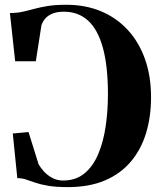

<svg xmlns="http://www.w3.org/2000/svg" viewBox="-20 -773 668 804"><path d="M264 10.5Q214 10.5 181.8 5Q149.5 -0.5 128 -8Q106.5 -15.5 89.2 -21.2Q72 -27 52.5 -27L33.5 -214L99.5 -220L141 -87Q148 -73 162.5 -56.5Q177 -40 198 -28.5Q219 -17 244 -17Q297.5 -17 333.8 -47Q370 -77 391.5 -128.2Q413 -179.5 422.5 -244Q432 -308.5 432 -377.5Q432 -495.5 411 -572.2Q390 -649 349 -686.5Q308 -724 247.5 -724Q218.5 -724 199 -715.8Q179.5 -707.5 168.8 -694.5Q158 -681.5 153.5 -667L130 -516.5H43.5L21.5 -718.5Q51 -718.5 74.8 -723.8Q98.5 -729 123 -735.8Q147.5 -742.5 179.5 -747.8Q211.5 -753 258 -753Q337.5 -753 402.5 -726Q467.5 -699 514.5 -648.2Q561.5 -597.5 587 -526Q612.5 -454.5 612.5 -366Q612.5 -284 591.5 -215.2Q570.5 -146.5 527.5 -95.8Q484.5 -45 419 -17.2Q353.5 10.5 264 10.5Z"/></svg>

Font: Merriweather 144pt
Style: Bold
Weight: 700
Version: Version 2.100